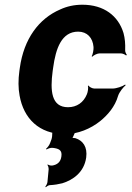

<svg xmlns="http://www.w3.org/2000/svg" viewBox="-20 -558 557 813"><path d="M203 -257 205 -271C216 -353 241 -424 311 -424C349 -424 373 -398 376 -359C377 -349 373 -326 368 -320L371 -318C376 -324 392 -332 402 -332H491C499 -332 510 -327 514 -323L517 -326C514 -330 509 -339 510 -347C511 -372 509 -396 503 -418C481 -491 420 -538 329 -538C294 -538 263 -531 235 -518C144 -479 81 -393 64 -271L62 -257C57 -220 57 -185 63 -153C80 -57 145 10 255 10C310 10 364 -13 404 -45C435 -70 467 -106 480 -152C485 -168 502 -189 512 -197L510 -200C499 -192 473 -183 456 -183H380C371 -183 357 -190 355 -196L352 -194C355 -188 352 -168 348 -159C334 -124 305 -104 268 -104C197 -104 192 -174 203 -257ZM240 104C237 129 221 140 201 143C195 144 185 141 182 138L181 141C184 144 186 152 186 159L181 212C181 218 175 229 172 232L174 235C178 231 186 226 191 226C211 225 228 222 244 218C289 204 336 172 345 109C351 64 331 37 299 27C295 26 285 25 282 28L284 31C287 28 291 17 294 11C296 4 303 -5 307 -8L305 -12C301 -8 292 -3 286 -3H238C226 -3 206 -13 201 -22L198 -19C202 -10 203 17 198 32L192 48C189 57 180 68 175 72L177 75C183 71 195 67 203 68C227 71 244 76 240 104Z"/></svg>

Font: Asimov
Style: EdgeNarIt
Weight: 500
Designer: Google
Version: Version 2.000980: 2014